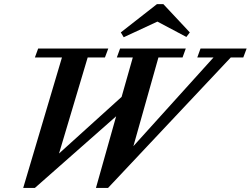

<svg xmlns="http://www.w3.org/2000/svg" viewBox="-20 -898 1213 929"><path d="M898.4 -741.2 881.8 -719.2 741.7 -793.5 578.6 -717.8 564.5 -741.2 739.3 -877.9H770.5ZM92.3 11.2 279.8 -620.1H148.9L164.6 -663.1H503.9L487.8 -620.1H404.3L265.6 -155.3L568.4 -429.2L622.6 -620.1H545.4L561 -663.1H878.9L863.3 -620.1H746.6L625.5 -190.9L1013.2 -620.1H934.6L950.2 -663.1H1173.3L1157.2 -620.1H1096.7L502.9 11.2H444.3L542 -335.4L148.9 11.2Z"/></svg>

Font: Elstob 6pt SemiBold
Style: Italic
Weight: 600
Italic angle: -20°
Designer: Peter S. Baker
Version: Version 1.015